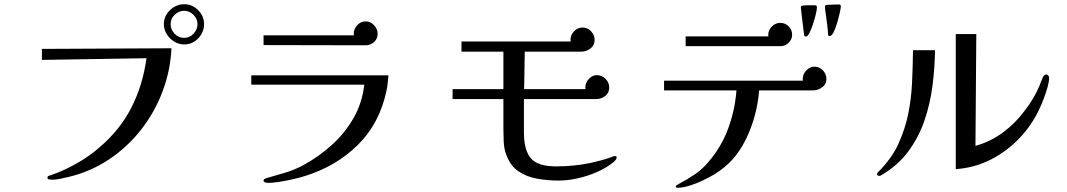

<svg xmlns="http://www.w3.org/2000/svg" viewBox="-20 -846 5040 907"><path d="M913 -732Q913 -757 894 -776Q875 -795 850 -795Q825 -795 805.5 -776.5Q786 -758 786 -732Q786 -706 805 -686.5Q824 -667 850 -667Q876 -667 894.5 -687Q913 -707 913 -732ZM790 -618Q785 -512 747.5 -413Q710 -314 645 -231.5Q580 -149 492 -91Q404 -33 299 -9Q281 -5 262.5 -1Q244 3 225 3Q221 3 212.5 1.5Q204 0 204 -6Q204 -13 210.5 -15.5Q217 -18 222 -19Q282 -40 341.5 -73.5Q401 -107 449 -149Q547 -232 601 -338.5Q655 -445 672 -571L178 -563V-615ZM944 -732Q944 -694 916.5 -665Q889 -636 850 -636Q825 -636 803 -649.5Q781 -663 767.5 -685Q754 -707 754 -732Q754 -770 783 -798Q812 -826 850 -826Q888 -826 916 -798Q944 -770 944 -732Z M1815 -490Q1813 -472 1811.5 -454Q1810 -436 1806 -419Q1774 -264 1671 -162Q1568 -60 1419 -14Q1397 -7 1364.5 0.5Q1332 8 1300 13Q1268 18 1245 18Q1240 18 1232.5 15.5Q1225 13 1225 6Q1225 2 1229.5 -0.5Q1234 -3 1237 -4Q1283 -17 1328 -30.5Q1373 -44 1415 -67Q1488 -107 1549 -162.5Q1610 -218 1650.5 -289Q1691 -360 1701 -446H1167V-490ZM1764 -686Q1764 -663 1747 -647.5Q1730 -632 1707 -632Q1586 -632 1466 -632.5Q1346 -633 1225 -633V-679H1652Q1651 -681 1651 -686Q1651 -709 1667.5 -727Q1684 -745 1707 -745Q1730 -745 1747 -727Q1764 -709 1764 -686Z M2893 -102Q2893 -96 2888 -90Q2883 -84 2878 -80Q2845 -53 2800.5 -33.5Q2756 -14 2709 -3.5Q2662 7 2619 7Q2569 7 2519 -1.5Q2469 -10 2429.5 -36.5Q2390 -63 2371 -117Q2361 -144 2359.5 -176.5Q2358 -209 2358 -238V-378H2118V-425H2358V-602H2160V-650H2676Q2676 -652 2675.5 -654Q2675 -656 2675 -658Q2675 -681 2692 -698.5Q2709 -716 2732 -716Q2755 -716 2772 -698.5Q2789 -681 2789 -658Q2789 -632 2769.5 -617Q2750 -602 2726 -602H2459L2456 -425H2746Q2746 -427 2745.5 -429Q2745 -431 2745 -433Q2745 -455 2761.5 -473Q2778 -491 2800 -491Q2823 -491 2840.5 -473.5Q2858 -456 2858 -433Q2858 -407 2839 -392.5Q2820 -378 2796 -378H2455V-221Q2455 -136 2488 -98Q2521 -60 2608 -60Q2649 -60 2689 -64Q2729 -68 2769 -76Q2795 -82 2821.5 -89Q2848 -96 2874 -106Q2876 -107 2879 -108Q2882 -109 2885 -109Q2893 -109 2893 -102Z M3884 -473Q3884 -448 3864 -433.5Q3844 -419 3821 -419H3566Q3562 -361 3546 -301.5Q3530 -242 3504 -189Q3477 -134 3441.5 -94Q3406 -54 3354 -22Q3332 -9 3301 6Q3270 21 3238 31Q3206 41 3180 41Q3178 41 3175 40Q3172 39 3172 36Q3172 32 3179 27.5Q3186 23 3190 21Q3228 1 3262.5 -22.5Q3297 -46 3325 -79Q3387 -150 3419.5 -238Q3452 -326 3459 -419H3117V-465H3773Q3772 -468 3772 -473Q3772 -496 3789 -513.5Q3806 -531 3828 -531Q3851 -531 3867.5 -513.5Q3884 -496 3884 -473ZM3722 -682Q3722 -660 3705.5 -644Q3689 -628 3667 -628H3219V-674H3610Q3610 -676 3609.5 -677.5Q3609 -679 3609 -680Q3609 -703 3626 -720.5Q3643 -738 3666 -738Q3689 -738 3705.5 -721.5Q3722 -705 3722 -682ZM3839 -809Q3839 -801 3834 -779.5Q3829 -758 3821 -733.5Q3813 -709 3804 -691Q3795 -673 3787 -673Q3782 -673 3779 -678Q3779 -678 3776.5 -697Q3774 -716 3771 -742Q3768 -768 3765.5 -789Q3763 -810 3763 -813Q3763 -818 3772.5 -819.5Q3782 -821 3793 -821Q3804 -821 3807 -821H3827Q3835 -821 3837 -819Q3839 -817 3839 -809ZM3952 -816Q3952 -808 3947 -785.5Q3942 -763 3934.5 -737.5Q3927 -712 3918 -694Q3909 -676 3900 -676Q3893 -676 3892 -681Q3891 -706 3887.5 -730Q3884 -754 3881 -779Q3880 -787 3878.5 -796Q3877 -805 3877 -813Q3877 -820 3882 -822Q3883 -823 3896.5 -823.5Q3910 -824 3924.5 -824.5Q3939 -825 3943 -825Q3952 -825 3952 -816Z M4397 -609Q4396 -526 4385 -440.5Q4374 -355 4346.5 -275Q4319 -195 4269 -128.5Q4219 -62 4141 -17Q4137 -15 4134 -15Q4131 -15 4127 -17Q4123 -19 4123 -23Q4123 -28 4126.5 -31Q4130 -34 4132 -37Q4159 -64 4182.5 -96Q4206 -128 4222 -162Q4256 -236 4270.5 -308.5Q4285 -381 4288.5 -455.5Q4292 -530 4293 -609ZM4936 -478Q4936 -461 4928.5 -434Q4921 -407 4911 -381Q4901 -355 4893 -338Q4858 -259 4797.5 -195Q4737 -131 4660 -92Q4583 -53 4495 -47V-685H4592L4588 -157Q4660 -177 4719 -221Q4778 -265 4822 -325Q4842 -351 4859.5 -380Q4877 -409 4890 -440Q4894 -450 4897.5 -459.5Q4901 -469 4905 -478Q4907 -484 4911.5 -489Q4916 -494 4923 -494Q4929 -494 4932.5 -489Q4936 -484 4936 -478Z"/></svg>

Font: Kaisei Opti
Style: Regular
Weight: 400
Designer: Font-Kai, 金井和夫
Foundry: KAZUO KANAI
Version: Version 5.003